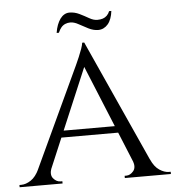

<svg xmlns="http://www.w3.org/2000/svg" viewBox="-58 -802 779 851"><g transform="rotate(-5 331.5 -376.0)"><path d="M336 -614 611 -6H532L319 -525ZM143 -73Q132 -43 146 -26.5Q160 -10 178 -10H186V0H-5V-10Q-5 -10 -1 -10Q3 -10 3 -10Q24 -10 46 -24.5Q68 -39 84 -73ZM336 -614 343 -545 114 -3H51L288 -511Q288 -511 293.5 -523Q299 -535 306.5 -552.5Q314 -570 320 -587Q326 -604 327 -614ZM454 -233V-203H189V-233ZM505 -73H581Q596 -39 618 -24.5Q640 -10 660 -10Q660 -10 664 -10Q668 -10 668 -10V0H463V-10H471Q488 -10 502 -26.5Q516 -43 505 -73ZM218 -667H228Q234 -681 241.5 -690Q249 -699 259.5 -703.5Q270 -708 282 -708Q299 -708 318.5 -697Q338 -686 360 -675Q382 -664 403 -664Q416 -664 427 -669.5Q438 -675 446.5 -685Q455 -695 460.5 -710Q466 -725 468 -743H458Q454 -732 446 -724Q438 -716 427.5 -712.5Q417 -709 403 -709Q386 -709 367 -720Q348 -731 326.5 -741.5Q305 -752 282 -752Q270 -752 259.5 -746Q249 -740 241 -729Q233 -718 227 -702.5Q221 -687 218 -667Z"/></g></svg>

Font: Cinzel
Style: Regular
Weight: 400
Designer: Natanael Gama
Version: Version 2.000